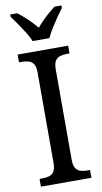

<svg xmlns="http://www.w3.org/2000/svg" viewBox="-101 -977 544 1022"><g transform="rotate(-10 170.5 -465.5)"><path d="M34 0V-42H50Q70 -42 86.5 -47Q103 -52 112.5 -67Q122 -82 122 -113V-601Q122 -632 112.5 -647Q103 -662 86.5 -667Q70 -672 50 -672H34V-714H307V-672H292Q272 -672 255.5 -667Q239 -662 229.5 -647Q220 -632 220 -601V-113Q220 -83 229.5 -67.5Q239 -52 255.5 -47Q272 -42 292 -42H307V0ZM125 -771Q116 -794 99 -820.5Q82 -847 64.5 -873Q47 -899 32 -918V-931H70Q87 -918 105 -902Q123 -886 139.5 -869Q156 -852 170 -835Q184 -852 200.5 -869Q217 -886 235.5 -902Q254 -918 271 -931H309V-918Q295 -899 277 -873Q259 -847 242.5 -820.5Q226 -794 216 -771Z"/></g></svg>

Font: Noto Serif SemiCondensed
Style: Regular
Weight: 400
Width: 4
Designer: Monotype Design Team
Foundry: Monotype Imaging Inc.
Version: Version 2.013